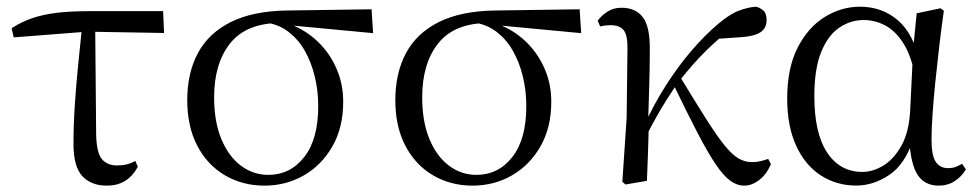

<svg xmlns="http://www.w3.org/2000/svg" viewBox="-20 -551 2984 585"><path d="M21.7 -437.1 15.5 -465Q45.8 -484.8 79 -495.9Q112.2 -507.1 153.9 -512.1Q195.6 -517 251.4 -517H477L479.9 -450.5L245.4 -454.5ZM305.2 14.6Q257.7 14.6 230.8 -14.3Q203.9 -43.2 203.9 -112.1Q203.9 -170.4 208 -232.2Q212.1 -293.9 218.4 -355.7Q224.8 -417.4 230.5 -474.9H270L273 -136.8Q275 -83.2 291.5 -65Q307.9 -46.9 336.5 -46.9Q353.3 -46.9 366.7 -50.3Q380.1 -53.7 392.3 -60.7L399.9 -42.7Q385 -15 361.8 -0.2Q338.6 14.6 305.2 14.6Z M786 14.6Q719.2 14.6 665.5 -16.8Q611.8 -48.2 581.1 -106.9Q550.5 -165.5 550.5 -245.6Q550.5 -328.5 583 -389.2Q615.6 -450 683.2 -483.8Q750.9 -517.6 854.8 -519L1112.1 -522.7L1116.8 -450L850.1 -475.1L833.2 -481Q730.5 -480.5 681.4 -419.1Q632.4 -357.7 632.4 -254.5Q632.4 -179.9 654.6 -126.9Q676.9 -73.9 714.2 -46.1Q751.6 -18.2 797.4 -18.2Q864.4 -18.2 907 -72.6Q949.6 -127 949.6 -227.7Q949.6 -274.5 939 -318.2Q928.4 -361.8 908.1 -397.3Q887.7 -432.7 857 -455.4Q826.4 -478.1 785.6 -483L799 -492Q846.9 -487.6 888.2 -466.6Q929.5 -445.6 960.2 -411.9Q990.9 -378.2 1008.3 -334.6Q1025.7 -291.1 1025.7 -240.9Q1025.7 -162.3 992.7 -104.9Q959.8 -47.5 905.5 -16.4Q851.2 14.6 786 14.6Z M1420 14.6Q1353.2 14.6 1299.5 -16.8Q1245.8 -48.2 1215.1 -106.9Q1184.5 -165.5 1184.5 -245.6Q1184.5 -328.5 1217 -389.2Q1249.6 -450 1317.2 -483.8Q1384.9 -517.6 1488.8 -519L1746.1 -522.7L1750.8 -450L1484.1 -475.1L1467.2 -481Q1364.5 -480.5 1315.4 -419.1Q1266.4 -357.7 1266.4 -254.5Q1266.4 -179.9 1288.6 -126.9Q1310.9 -73.9 1348.2 -46.1Q1385.6 -18.2 1431.4 -18.2Q1498.4 -18.2 1541 -72.6Q1583.6 -127 1583.6 -227.7Q1583.6 -274.5 1573 -318.2Q1562.4 -361.8 1542.1 -397.3Q1521.7 -432.7 1491 -455.4Q1460.4 -478.1 1419.6 -483L1433 -492Q1480.9 -487.6 1522.2 -466.6Q1563.5 -445.6 1594.2 -411.9Q1624.9 -378.2 1642.3 -334.6Q1659.7 -291.1 1659.7 -240.9Q1659.7 -162.3 1626.7 -104.9Q1593.8 -47.5 1539.5 -16.4Q1485.2 14.6 1420 14.6Z M1886 11.1 1876.2 3.1 1889.3 -191.8 1891.8 -402.2Q1892.6 -443.1 1880.6 -458.6Q1868.6 -474.2 1840.2 -474.2Q1831.6 -474.2 1824 -473.3Q1816.3 -472.4 1808.5 -470.4L1801.1 -488Q1812.4 -503.6 1830.7 -515.5Q1849 -527.4 1873.6 -527.4Q1916.5 -527.4 1938.7 -498.4Q1960.9 -469.3 1959.9 -397.8Q1959.9 -346.1 1958.1 -289.8Q1956.3 -233.4 1954.8 -177.6L1957 -174.4Q1955.8 -130 1954.4 -86.7Q1953.1 -43.4 1951.1 0ZM1944.7 -128.6 1930.1 -155.3H1937.2L1944.1 -171Q1972 -232.9 2008.3 -289.9Q2044.5 -346.8 2085.6 -395.1Q2126.8 -443.4 2168.1 -478.1Q2202.9 -507.7 2230.9 -518.4Q2258.8 -529 2283.7 -530.6Q2296.6 -527.2 2306.2 -518.5Q2315.7 -509.8 2315.7 -489.9Q2315.7 -464.7 2296.8 -452.6Q2277.9 -440.5 2240.1 -437.9L2150.1 -431.6L2222.1 -474.7Q2177.4 -441.2 2134.4 -399.5Q2091.4 -357.7 2046.8 -300.4L2041.2 -293.4Q2023.3 -266.1 2008.9 -243.4Q1994.6 -220.8 1979.8 -194.4Q1965 -168.1 1944.7 -128.6ZM2247.4 14.6Q2225.6 14.6 2204.9 -0.4Q2184.3 -15.4 2160.6 -50.5Q2136.8 -85.6 2105.6 -145.5Q2074.4 -205.4 2030.8 -295.8L2052 -317.2Q2099.7 -238.7 2131.9 -188Q2164 -137.3 2187.2 -108.6Q2210.4 -79.9 2229.8 -68.5Q2249.2 -57.1 2271.3 -57.1Q2286 -57.1 2298.9 -60.3Q2311.9 -63.4 2320.5 -67L2328.9 -50.7Q2315.1 -19.1 2292.9 -2.2Q2270.7 14.6 2247.4 14.6Z M2588.8 14.4Q2528.7 14.4 2480.8 -16.7Q2432.9 -47.8 2405.7 -107.2Q2378.5 -166.5 2378.5 -250.6Q2378.5 -344.2 2410.6 -406.4Q2442.6 -468.5 2493.3 -499.6Q2544.1 -530.6 2600.2 -530.6Q2667.2 -530.6 2715.5 -489.4Q2763.8 -448.1 2783.7 -358.5H2791.3L2769.5 -312.6Q2757.5 -379.3 2733.1 -418.1Q2708.6 -456.9 2677.2 -473.4Q2645.8 -490 2611.7 -490Q2571.8 -490 2537.5 -467Q2503.2 -444 2482.2 -392.9Q2461.2 -341.7 2461.2 -257.8Q2461.2 -144.9 2500.3 -86Q2539.4 -27.2 2607.4 -27.2Q2639.3 -27.2 2671 -46.2Q2702.8 -65.2 2726.1 -106.4Q2749.3 -147.6 2753.1 -212.9L2762.4 -403.1L2773 -510.5L2845.8 -525.8L2855.8 -518.4Q2848.4 -466.9 2841.8 -410.4Q2835.2 -353.9 2829.7 -299.8Q2824.2 -245.7 2821.2 -200.8Q2818.2 -155.9 2818.2 -126.6Q2818.2 -76.9 2831.2 -57.8Q2844.2 -38.7 2868.6 -38.7Q2882.4 -38.7 2892.2 -42.6Q2902 -46.5 2911.5 -52L2922.8 -34.9Q2910.5 -13.4 2889.2 0.6Q2867.9 14.6 2840.4 14.6Q2798 14.6 2776.4 -17.4Q2754.8 -49.4 2750.1 -127.8L2762.9 -128.2Q2738.3 -50.9 2689.8 -18.3Q2641.4 14.4 2588.8 14.4Z"/></svg>

Font: Noto Serif SC ExtraLight
Style: Regular
Weight: 200
Designer: Ryoko NISHIZUKA 西塚涼子 (kana & ideographs); Frank Grießhammer (Latin, Greek & Cyrillic); Wenlong ZHANG 张文龙 (bopomofo); San
Foundry: Adobe
Version: Version 2.002-H1;hotconv 1.1.0;makeotfexe 2.6.0